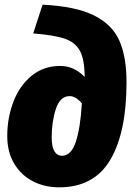

<svg xmlns="http://www.w3.org/2000/svg" viewBox="-20 -782 568 821"><path d="M11 -200Q11 -277 37 -346Q63 -415 114.5 -457.5Q166 -500 237 -500Q297 -500 342 -453V-458Q341 -529 321.5 -565Q302 -601 257 -616.5Q212 -632 122 -639L162 -762Q303 -755 381 -716.5Q459 -678 490 -609Q521 -540 521 -430Q521 -216 451.5 -98.5Q382 19 233 19Q170 19 119.5 -7.5Q69 -34 40 -83.5Q11 -133 11 -200ZM330 -340Q304 -371 278 -371Q237 -371 219 -316.5Q201 -262 201 -194Q201 -155 212.5 -135.5Q224 -116 245 -116Q285 -116 304.5 -176.5Q324 -237 330 -340Z"/></svg>

Font: Fira Sans Condensed Black
Style: Italic
Weight: 900
Width: 3
Italic angle: -8°
Designer: Carrois Corporate & Edenspiekermann AG
Foundry: Carrois Corporate GbR & Edenspiekermann AG
Version: Version 4.203